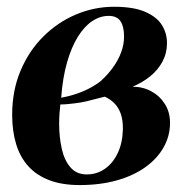

<svg xmlns="http://www.w3.org/2000/svg" viewBox="-20 -537 547 568"><path d="M215.5 10.5Q164 10.5 126.2 -3.8Q88.5 -18 64 -45Q39.5 -72 27.8 -110.5Q16 -149 16 -197.5Q16 -269 40.8 -327.8Q65.5 -386.5 108.2 -429Q151 -471.5 205 -494.2Q259 -517 317.5 -517Q375 -517 409.5 -502Q444 -487 459 -462.8Q474 -438.5 474 -409.5Q474 -379.5 460.5 -354.5Q447 -329.5 424 -311Q401 -292.5 372 -280.5Q402.5 -280.5 427.8 -266.8Q453 -253 468 -229Q483 -205 483 -173.5Q483 -135 464.2 -101.5Q445.5 -68 410.5 -42.8Q375.5 -17.5 326 -3.5Q276.5 10.5 215.5 10.5ZM236.5 -21Q266.5 -21 290.2 -37.5Q314 -54 328.2 -84Q342.5 -114 343.5 -154Q344 -181 337.5 -199.8Q331 -218.5 318.8 -231Q306.5 -243.5 290 -251Q278.5 -248.5 264.2 -244.5Q250 -240.5 234.5 -237Q219 -233.5 202.5 -231.5Q192.5 -230.5 181.8 -229.2Q171 -228 158.5 -228Q157 -216 156 -201.5Q155 -187 155 -171Q155 -131 162.8 -96.8Q170.5 -62.5 188.5 -41.8Q206.5 -21 236.5 -21ZM161 -248Q186.5 -252.5 209.2 -260.5Q232 -268.5 250.2 -278.8Q268.5 -289 279.5 -298.5Q300 -317.5 315 -338.5Q330 -359.5 338.5 -382.5Q347 -405.5 347 -429Q347 -458.5 336.5 -474.2Q326 -490 301.5 -490Q276 -490 252.8 -474.5Q229.5 -459 210.5 -428.5Q191.5 -398 178.5 -353Q165.5 -308 161 -248Z"/></svg>

Font: Merriweather 144pt
Style: Bold Italic
Weight: 700
Italic angle: -7.8°
Version: Version 2.101